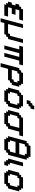

<svg xmlns="http://www.w3.org/2000/svg" viewBox="2610 -3650 1165 6424"><g transform="rotate(90 3192.0 -437.5)"><path d="M125 0H500Q505.9 -21 516.8 -62.5Q527.8 -104 533.7 -125H221.2Q226.6 -145.5 237.5 -187.3Q248.5 -229 254.4 -250H441.9Q447.3 -270.5 458.5 -312.3Q469.7 -354 475.6 -375H288.1Q293.9 -396 304.9 -437.5Q315.9 -479 321.3 -500H633.8Q639.6 -520.5 650.9 -562.3Q662.1 -604 667.5 -625H292.5L275.9 -562.5H213.4L196.3 -500H133.8Q128.4 -479 117.2 -437.5Q106 -396 100.6 -375H163.1Q157.7 -354 146.5 -312.3Q135.3 -270.5 129.4 -250H66.9Q61.5 -229 50.3 -187.3Q39.1 -145.5 33.7 -125H96.2L79.1 -62.5H141.6Z M591.3 125H716.3Q722.2 104 733.4 62.5Q744.6 21 750 0H1125L1141.6 -62.5H1204.1L1221.2 -125H1283.7Q1306.2 -208.5 1350.8 -375.2Q1395.5 -542 1417.5 -625H1292.5L1175.3 -187.5H1112.8L1096.2 -125H783.7Q806.2 -208 850.6 -375Q895 -542 917.5 -625H792.5Q758.8 -500 691.9 -250Q625 0 591.3 125Z M1750 0H1875Q1897 -83 1941.7 -250Q1986.3 -417 2008.8 -500H2133.8Q2139.2 -520.5 2150.4 -562.3Q2161.6 -604 2167.5 -625H1542.5Q1536.6 -604 1525.4 -562.3Q1514.2 -520.5 1508.8 -500H1633.8Q1611.8 -417 1566.9 -250Q1522 -83 1500 0H1625Q1647 -83 1691.7 -250Q1736.3 -417 1758.8 -500H1883.8Q1861.8 -417 1816.9 -250Q1772 -83 1750 0Z M2091.3 125H2216.3Q2227.5 83.5 2250 0.2Q2272.5 -83 2283.7 -125H2658.7L2675.3 -187.5H2737.8L2754.4 -250H2816.9Q2828.1 -292 2850.3 -375.2Q2872.6 -458.5 2883.8 -500H2821.3L2838.4 -562.5H2775.9L2792.5 -625H2417.5L2400.9 -562.5H2338.4L2321.3 -500H2258.8Q2231 -396 2175 -187.5Q2119.1 21 2091.3 125ZM2629.4 -250H2316.9L2367.2 -437.5H2429.7L2446.3 -500H2696.3L2679.7 -437.5H2742.2Q2736.3 -417 2725.1 -375Q2713.9 -333 2708.5 -312.5H2646Z M3000 0H3375L3391.6 -62.5H3454.1L3471.2 -125H3533.7Q3550.3 -187.5 3583.7 -312.5Q3617.2 -437.5 3633.8 -500H3571.3L3588.4 -562.5H3525.9L3542.5 -625H3167.5L3150.9 -562.5H3088.4L3071.3 -500H3008.8Q2992.2 -437.5 2958.7 -312.5Q2925.3 -187.5 2908.7 -125H2971.2L2954.1 -62.5H3016.6ZM3346.2 -125H3096.2L3112.8 -187.5H3050.3Q3061.5 -229 3083.7 -312.3Q3106 -395.5 3117.2 -437.5H3179.7L3196.3 -500H3446.3L3429.7 -437.5H3492.2Q3481 -396 3458.7 -312.5Q3436.5 -229 3425.3 -187.5H3362.8ZM3326.2 -750H3451.2L3467.8 -812.5H3530.3L3546.9 -875H3609.4Q3615.2 -895.5 3626.5 -937.3Q3637.7 -979 3643.1 -1000H3518.1L3501 -937.5H3438.5L3421.9 -875H3359.4Q3353.5 -854 3342.5 -812.5Q3331.5 -771 3326.2 -750Z M3750 0H4125L4141.6 -62.5H4204.1L4221.2 -125H4283.7Q4300.3 -187.5 4333.7 -312.5Q4367.2 -437.5 4383.8 -500H4508.8Q4514.2 -520.5 4525.4 -562.3Q4536.6 -604 4542.5 -625H3917.5L3900.9 -562.5H3838.4L3821.3 -500H3758.8Q3742.2 -437.5 3708.7 -312.5Q3675.3 -187.5 3658.7 -125H3721.2L3704.1 -62.5H3766.6ZM4096.2 -125H3846.2L3862.8 -187.5H3800.3Q3811.5 -229 3833.7 -312.3Q3856 -395.5 3867.2 -437.5H3929.7L3946.3 -500H4258.8L4175.3 -187.5H4112.8Z M4625 0H5000L5016.6 -62.5H5079.1L5096.2 -125H5158.7Q5186.5 -229.5 5242.4 -437.7Q5298.3 -646 5326.2 -750H5263.7L5280.3 -812.5H5217.8L5234.4 -875H4859.4L4842.8 -812.5H4780.3L4763.7 -750H4701.2Q4673.3 -646 4617.4 -437.5Q4561.5 -229 4533.7 -125H4596.2L4579.1 -62.5H4641.6ZM4971.2 -125H4721.2L4737.8 -187.5H4675.3L4725.6 -375H5100.6L5050.3 -187.5H4987.8ZM5133.8 -500H4758.8L4809.1 -687.5H4871.6L4888.7 -750H5138.7L5121.6 -687.5H5184.1Z M5375 0H5500Q5505.9 -21 5517.1 -62.5Q5528.3 -104 5533.7 -125H5471.2L5487.8 -187.5H5425.3L5542.5 -625H5417.5Q5395.5 -542 5350.8 -375Q5306.2 -208 5283.7 -125H5346.2L5329.1 -62.5H5391.6Z M5750 0H6125L6141.6 -62.5H6204.1L6221.2 -125H6283.7Q6300.3 -187.5 6333.7 -312.5Q6367.2 -437.5 6383.8 -500H6321.3L6338.4 -562.5H6275.9L6292.5 -625H5917.5L5900.9 -562.5H5838.4L5821.3 -500H5758.8Q5742.2 -437.5 5708.7 -312.5Q5675.3 -187.5 5658.7 -125H5721.2L5704.1 -62.5H5766.6ZM6096.2 -125H5846.2L5862.8 -187.5H5800.3Q5811.5 -229 5833.7 -312.3Q5856 -395.5 5867.2 -437.5H5929.7L5946.3 -500H6196.3L6179.7 -437.5H6242.2Q6231 -396 6208.7 -312.5Q6186.5 -229 6175.3 -187.5H6112.8Z"/></g></svg>

Font: Faithful 32x
Style: Oblique
Weight: 400
Foundry: Faithful Resource Pack
Version: Version 1.0; January 27, 2023